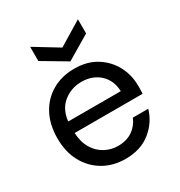

<svg xmlns="http://www.w3.org/2000/svg" viewBox="-171 -831 900 961"><g transform="rotate(-30 278.5 -350.5)"><path d="M278 12Q206 12 150.5 -20.5Q95 -53 63.5 -111Q32 -169 32 -247Q32 -326 63 -384.5Q94 -443 150 -475.5Q206 -508 279 -508Q352 -508 404.5 -475.5Q457 -443 485.5 -390Q514 -337 514 -274Q514 -264 514 -252.5Q514 -241 513 -228H120Q123 -173 145.5 -136.5Q168 -100 203 -81.5Q238 -63 277 -63Q327 -63 361 -86.5Q395 -110 411 -149H500Q480 -80 422.5 -34Q365 12 278 12ZM277 -433Q219 -433 174 -398Q129 -363 121 -294H425Q422 -359 380.5 -396Q339 -433 277 -433ZM281 -549 143 -631V-713L281 -629L419 -713V-631Z"/></g></svg>

Font: HostGroteskRegular
Style: Regular
Weight: 400
Designer: Doukan Karapınar based on Poppins by Indian Type Foundry, Jonny Pinhorn
Foundry: Element Type
Version: Version 1.001; ttfautohint (v1.8.4.7-5d5b)